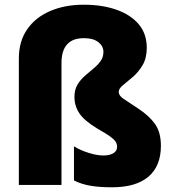

<svg xmlns="http://www.w3.org/2000/svg" viewBox="-20 -785 730 815"><path d="M603 -582Q603 -538 585 -508Q567 -478 543.5 -458Q520 -438 502 -423.5Q484 -409 484 -395Q484 -379 504.5 -365.5Q525 -352 567 -324Q614 -293 638.5 -258Q663 -223 663 -166Q663 -80 610 -35Q557 10 456 10Q402 10 364 3.5Q326 -3 294 -19V-164Q319 -148 355 -136.5Q391 -125 419 -125Q445 -125 461 -134.5Q477 -144 477 -161Q477 -173 471.5 -182.5Q466 -192 448.5 -205Q431 -218 395 -238Q337 -273 316.5 -304.5Q296 -336 296 -373Q296 -404 308.5 -425Q321 -446 339.5 -462.5Q358 -479 376 -493.5Q394 -508 406.5 -525Q419 -542 419 -565Q419 -589 397.5 -606Q376 -623 336 -623Q241 -623 241 -517V0H60V-537Q60 -609 95 -660Q130 -711 192.5 -738Q255 -765 336 -765Q413 -765 473.5 -744Q534 -723 568.5 -682.5Q603 -642 603 -582Z"/></svg>

Font: Noto Sans Tamil SemiCondensed Black
Style: Regular
Weight: 900
Width: 4
Designer: Jelle Bosma - Monotype Design Team
Foundry: Monotype Imaging Inc.
Version: Version 2.004; ttfautohint (v1.8.4.7-5d5b)